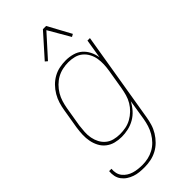

<svg xmlns="http://www.w3.org/2000/svg" viewBox="-300 -810 1097 1097"><g transform="rotate(-45 248.5 -261.5)"><path d="M157 223Q136 223 116 221Q96 219 77.5 212.5Q59 206 43 195.5Q27 185 15.5 169.5Q4 154 0 135Q-4 116 -2 95H17Q15 113 19 130Q23 147 33.5 160Q44 173 58 182Q72 191 88.5 196Q105 201 123 203Q141 205 158 205Q181 205 204 200Q227 195 248.5 183.5Q270 172 287.5 154Q305 136 317.5 114.5Q330 93 337 70.5Q344 48 348 25L368 -100Q355 -75 336 -53.5Q317 -32 292.5 -18Q268 -4 241 2Q214 8 188 8Q161 8 136 1.5Q111 -5 91 -20.5Q71 -36 59 -58.5Q47 -81 42 -106.5Q37 -132 38 -159Q39 -186 43 -213L63 -333Q67 -358 74.5 -382.5Q82 -407 95.5 -430Q109 -453 128 -472.5Q147 -492 170.5 -505Q194 -518 219.5 -523Q245 -528 270 -528Q298 -528 325 -520.5Q352 -513 371.5 -496Q391 -479 403 -455Q415 -431 419 -404L438 -520H458L367 28Q363 53 355.5 78Q348 103 334 126Q320 149 300.5 168.5Q281 188 257 200.5Q233 213 207.5 218Q182 223 157 223ZM192 -10Q215 -10 238.5 -14.5Q262 -19 283.5 -31Q305 -43 323 -60.5Q341 -78 353.5 -99Q366 -120 372.5 -143Q379 -166 383 -189L403 -309Q407 -333 408 -357.5Q409 -382 405 -405Q401 -428 390 -448.5Q379 -469 361.5 -483.5Q344 -498 321 -504Q298 -510 273 -510Q250 -510 226.5 -505Q203 -500 182 -488.5Q161 -477 143 -459Q125 -441 112.5 -420Q100 -399 93 -376Q86 -353 82 -330L62 -210Q59 -186 57.5 -161.5Q56 -137 60.5 -114Q65 -91 75.5 -71Q86 -51 103.5 -36.5Q121 -22 144 -16Q167 -10 192 -10ZM195 -596 181 -608 304 -746H330L406 -606L390 -597L314 -728Z"/></g></svg>

Font: Iosevka Term Curly Thin
Style: Italic
Weight: 100
Italic angle: -9°
Designer: Belleve Invis
Foundry: Belleve Invis
Version: Version 32.3.0